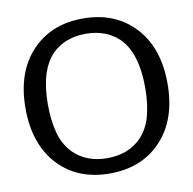

<svg xmlns="http://www.w3.org/2000/svg" viewBox="-83 -827 934 929"><g transform="rotate(-10 383.5 -362.5)"><path d="M623 -362.8Q623 -531.7 546.9 -607.9Q483.9 -668 383.8 -668Q284.2 -668 221.2 -607.9Q145 -531.7 145 -362.8Q145 -284.7 161.4 -222.7Q177.7 -160.6 221.2 -117.2Q284.2 -57.1 383.8 -57.1Q483.9 -57.1 546.9 -117.2Q590.3 -160.6 606.7 -222.7Q623 -284.7 623 -362.8ZM732.9 -362.8Q732.9 -186 637.2 -84Q541.5 18.1 383.8 18.1Q224.6 18.1 129.9 -84.5Q35.2 -187 35.2 -362.8Q35.2 -538.1 130.4 -640.6Q225.6 -743.2 383.8 -743.2Q542 -743.2 637.5 -640.6Q732.9 -538.1 732.9 -362.8Z"/></g></svg>

Font: Aurulent Sans
Style: Regular
Weight: 400
Version: Version 2007.05.04